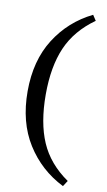

<svg xmlns="http://www.w3.org/2000/svg" viewBox="-100 -778 562 1011"><g transform="rotate(10 181.0 -272.0)"><path d="M333 155 313 186Q189 124 116 7.5Q43 -109 43 -274Q43 -438 116 -553.5Q189 -669 313 -730L332 -701Q229 -628 184.5 -525.5Q140 -423 140 -274Q140 -123 184.5 -20Q229 83 333 155Z"/></g></svg>

Font: STIX Two Text Medium
Style: Regular
Weight: 500
Designer: Ross Mills, John Hudson & Paul Hanslow, Tiro Typeworks Ltd; with prior portions MicroPress Inc., and Coen Hoffman.
Foundry: Tiro Typeworks Ltd
Version: Version 2.13 b171